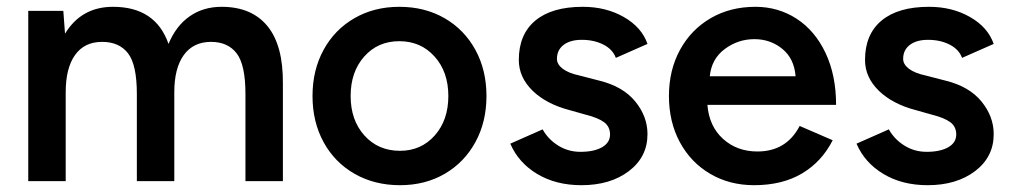

<svg xmlns="http://www.w3.org/2000/svg" viewBox="-20 -532 2967 564"><path d="M63 -500H166L171 -433Q219 -512 312 -512Q437 -512 475 -403Q497 -456 537 -484Q577 -512 631 -512Q719 -512 765.5 -455.5Q812 -399 811 -286V0H701V-256Q701 -342 675 -375.5Q649 -409 600 -409Q548 -409 520 -370.5Q492 -332 492 -261V0H382V-256Q382 -342 356 -375.5Q330 -409 280 -409Q228 -409 200.5 -370.5Q173 -332 173 -261V0H63Z M898 -250Q898 -326 930.5 -385.5Q963 -445 1021 -478.5Q1079 -512 1153 -512Q1228 -512 1286 -478.5Q1344 -445 1376.5 -385.5Q1409 -326 1409 -250Q1409 -174 1376.5 -114.5Q1344 -55 1286.5 -21.5Q1229 12 1155 12Q1080 12 1021.5 -21.5Q963 -55 930.5 -114.5Q898 -174 898 -250ZM1155 -89Q1217 -89 1257 -134Q1297 -179 1297 -250Q1297 -321 1256.5 -366Q1216 -411 1153 -411Q1090 -411 1050 -366Q1010 -321 1010 -250Q1010 -179 1050.5 -134Q1091 -89 1155 -89Z M1479 -110 1574 -152Q1590 -123 1619.5 -104.5Q1649 -86 1685 -86Q1725 -86 1748.5 -99.5Q1772 -113 1772 -137Q1772 -160 1754.5 -173Q1737 -186 1701 -195L1655 -208Q1585 -226 1544.5 -265.5Q1504 -305 1504 -356Q1504 -431 1552.5 -471.5Q1601 -512 1692 -512Q1760 -512 1812.5 -482Q1865 -452 1882 -403L1789 -362Q1780 -387 1752.5 -401Q1725 -415 1689 -415Q1655 -415 1635.5 -400Q1616 -385 1616 -359Q1616 -343 1633 -330Q1650 -317 1683 -310L1741 -295Q1810 -278 1846 -234Q1882 -190 1882 -138Q1882 -71 1827.5 -29.5Q1773 12 1688 12Q1613 12 1558 -21Q1503 -54 1479 -110Z M1945 -250Q1945 -326 1977.5 -385.5Q2010 -445 2067.5 -478.5Q2125 -512 2199 -512Q2266 -512 2320 -477Q2374 -442 2405 -376.5Q2436 -311 2436 -224H2058Q2063 -161 2104 -124Q2145 -87 2205 -87Q2290 -87 2329 -162L2426 -120Q2394 -57 2336 -22.5Q2278 12 2195 12Q2123 12 2066 -21.5Q2009 -55 1977 -114.5Q1945 -174 1945 -250ZM2317 -308Q2313 -360 2278 -388.5Q2243 -417 2196 -417Q2148 -417 2109 -388Q2070 -359 2065 -308Z M2496 -110 2591 -152Q2607 -123 2636.5 -104.5Q2666 -86 2702 -86Q2742 -86 2765.5 -99.5Q2789 -113 2789 -137Q2789 -160 2771.5 -173Q2754 -186 2718 -195L2672 -208Q2602 -226 2561.5 -265.5Q2521 -305 2521 -356Q2521 -431 2569.5 -471.5Q2618 -512 2709 -512Q2777 -512 2829.5 -482Q2882 -452 2899 -403L2806 -362Q2797 -387 2769.5 -401Q2742 -415 2706 -415Q2672 -415 2652.5 -400Q2633 -385 2633 -359Q2633 -343 2650 -330Q2667 -317 2700 -310L2758 -295Q2827 -278 2863 -234Q2899 -190 2899 -138Q2899 -71 2844.5 -29.5Q2790 12 2705 12Q2630 12 2575 -21Q2520 -54 2496 -110Z"/></svg>

Font: Oak Sans SemiBold
Style: Regular
Weight: 600
Designer: Erik Kennedy, Walven
Foundry: Erik Kennedy, Walven
Version: Version 1.000